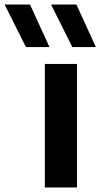

<svg xmlns="http://www.w3.org/2000/svg" viewBox="-122 -828 443 848"><path d="M76 0V-545.5H218V0ZM197.5 -620 103.5 -808H215.5L301.5 -620ZM-7.5 -620 -101.5 -808H10.5L96.5 -620Z"/></svg>

Font: Encode Sans Exp SmBold
Style: Regular
Weight: 600
Width: 7
Designer: Multiple Designers
Foundry: Impallari Type
Version: Version 3.002; ttfautohint (v1.8.3) -l 8 -r 50 -G 200 -x 14 